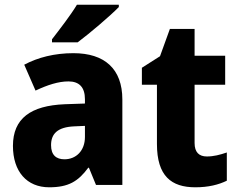

<svg xmlns="http://www.w3.org/2000/svg" viewBox="-20 -786 1011 816"><path d="M485 -756V-766H307C280 -721 234 -662 201 -619V-606H310C361 -644 449 -719 485 -756ZM292 -560C212 -560 141 -542 83 -511L131 -401C182 -425 228 -440 271 -440C316 -440 341 -416 341 -364V-346L255 -343C111 -337 35 -283 35 -166C35 -57 94 10 189 10C271 10 312 -15 355 -73H358L388 0H500V-363C500 -494 424 -560 292 -560ZM296 -249 341 -251V-204C341 -145 303 -109 254 -109C219 -109 197 -127 197 -169C197 -217 224 -246 296 -249Z M859 -121C826 -121 807 -139 807 -178V-426H937V-549H807V-663H702L660 -547L583 -498V-426H647V-174C647 -38 708 10 810 10C866 10 909 -1 944 -18V-138C915 -128 888 -121 859 -121Z"/></svg>

Font: Noto Sans Gurmukhi UI SemiCondensed ExtraBold
Style: Regular
Weight: 800
Width: 4
Designer: Jelle Bosma - Monotype Design Team
Foundry: Monotype Imaging Inc.
Version: Version 2.004